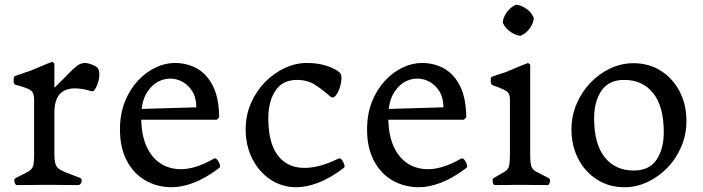

<svg xmlns="http://www.w3.org/2000/svg" viewBox="-20 -775 2948 805"><path d="M151 0Q136 0 117.5 0.5Q99 1 51 1Q44 1 41 -12Q38 -25 45 -28Q81 -46 97.5 -55Q114 -64 118.5 -78.5Q123 -93 123 -125V-361Q122 -379 116.5 -388Q111 -397 94.5 -404Q78 -411 44 -420Q39 -422 37.5 -430Q36 -438 37.5 -446.5Q39 -455 42 -456Q48 -458 61 -462.5Q74 -467 88 -472Q102 -477 107 -478Q151 -497 168.5 -504Q186 -511 199 -516L208 -509V-407Q243 -441 265 -464Q287 -487 303 -499Q319 -511 336.5 -511Q354 -511 381 -497Q394 -490 396 -472.5Q398 -455 393 -436Q388 -417 380 -403.5Q372 -390 366 -392Q208 -440 208 -304V-131Q208 -106 211.5 -91.5Q215 -77 225.5 -68.5Q236 -60 257.5 -51.5Q279 -43 316 -29Q325 -26 321.5 -12.5Q318 1 307 1Q263 1 238 0.5Q213 0 198.5 0Q184 0 170 0Z M483 -232Q483 -297 503.5 -348.5Q524 -400 558 -436.5Q592 -473 632.5 -492Q673 -511 713 -511Q764 -511 805.5 -488Q847 -465 872.5 -415Q898 -365 899 -283L889 -273H566L563 -318L803 -325Q803 -372 779.5 -402Q756 -432 722 -441.5Q688 -451 653.5 -437.5Q619 -424 595.5 -386Q572 -348 572 -283Q572 -187 611.5 -130.5Q651 -74 720 -66.5Q789 -59 877 -110Q884 -114 891 -105Q898 -96 901.5 -85Q905 -74 898 -70Q841 -27 791.5 -8.5Q742 10 701 10Q640 10 590.5 -18Q541 -46 512 -100.5Q483 -155 483 -232Z M1223 10Q1162 10 1113.5 -22.5Q1065 -55 1037.5 -110Q1010 -165 1010 -232Q1010 -292 1032.5 -343Q1055 -394 1092 -431.5Q1129 -469 1174.5 -490Q1220 -511 1266 -511Q1315 -511 1352.5 -498Q1390 -485 1405 -470Q1413 -462 1411.5 -442.5Q1410 -423 1403 -403Q1396 -383 1385.5 -372Q1375 -361 1365 -370Q1334 -398 1301.5 -419Q1269 -440 1225 -440Q1165 -440 1135 -395Q1105 -350 1105 -279Q1105 -180 1141.5 -128Q1178 -76 1244.5 -71.5Q1311 -67 1399 -110Q1406 -114 1413 -105Q1420 -96 1423.5 -85Q1427 -74 1420 -70Q1363 -27 1313.5 -8.5Q1264 10 1223 10Z M1519 -232Q1519 -297 1539.5 -348.5Q1560 -400 1594 -436.5Q1628 -473 1668.5 -492Q1709 -511 1749 -511Q1800 -511 1841.5 -488Q1883 -465 1908.5 -415Q1934 -365 1935 -283L1925 -273H1602L1599 -318L1839 -325Q1839 -372 1815.5 -402Q1792 -432 1758 -441.5Q1724 -451 1689.5 -437.5Q1655 -424 1631.5 -386Q1608 -348 1608 -283Q1608 -187 1647.5 -130.5Q1687 -74 1756 -66.5Q1825 -59 1913 -110Q1920 -114 1927 -105Q1934 -96 1937.5 -85Q1941 -74 1934 -70Q1877 -27 1827.5 -8.5Q1778 10 1737 10Q1676 10 1626.5 -18Q1577 -46 1548 -100.5Q1519 -155 1519 -232Z M2163 -625Q2146 -625 2122.5 -640Q2099 -655 2088 -680Q2088 -698 2103 -721Q2118 -744 2143 -755Q2160 -755 2183.5 -740.5Q2207 -726 2218 -700Q2218 -682 2203 -659Q2188 -636 2163 -625ZM2143 0Q2130 0 2113.5 0.5Q2097 1 2055 1Q2048 1 2046 -12Q2044 -25 2049 -28Q2081 -46 2095.5 -55Q2110 -64 2114 -78.5Q2118 -93 2118 -125V-356Q2118 -374 2112.5 -383Q2107 -392 2091.5 -399.5Q2076 -407 2045 -418Q2038 -420 2037.5 -435.5Q2037 -451 2042 -453Q2047 -455 2059 -459Q2071 -463 2082.5 -467Q2094 -471 2099 -472Q2144 -491 2162 -498.5Q2180 -506 2194 -511L2203 -504V-125Q2203 -93 2207.5 -78.5Q2212 -64 2228.5 -55Q2245 -46 2281 -28Q2288 -25 2285.5 -12Q2283 1 2275 1Q2227 1 2208.5 0.5Q2190 0 2175 0Z M2599 10Q2533 10 2482.5 -22.5Q2432 -55 2404 -110Q2376 -165 2376 -232Q2376 -289 2397.5 -339.5Q2419 -390 2455.5 -428Q2492 -466 2538.5 -488Q2585 -510 2635 -510Q2702 -510 2752 -477.5Q2802 -445 2830 -390.5Q2858 -336 2858 -268Q2858 -210 2836 -159Q2814 -108 2777 -70.5Q2740 -33 2694 -11.5Q2648 10 2599 10ZM2637 -60Q2702 -60 2732.5 -105Q2763 -150 2763 -221Q2763 -329 2718.5 -384.5Q2674 -440 2597 -440Q2533 -440 2502 -395Q2471 -350 2471 -279Q2471 -171 2515.5 -115.5Q2560 -60 2637 -60Z"/></svg>

Font: Anvers
Style: Regular
Weight: 400
Designer: Ishtar van Looy
Version: Version 1.000